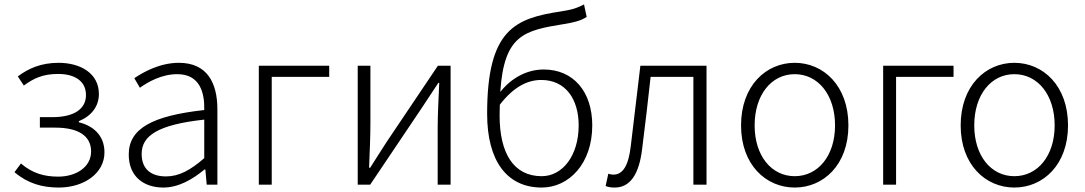

<svg xmlns="http://www.w3.org/2000/svg" viewBox="-20 -829 4871 862"><path d="M244 13C356 13 449 -50 449 -145C449 -223 396 -265 334 -280V-285C390 -308 424 -351 424 -407C424 -500 341 -547 243 -547C163 -547 107 -521 60 -486L87 -445C131 -477 172 -497 241 -497C313 -497 366 -467 366 -402C366 -342 316 -303 214 -303H159V-256H228C330 -256 389 -220 389 -149C389 -79 322 -36 241 -36C179 -36 125 -51 74 -95L45 -56C105 -5 170 13 244 13Z M713 13C782 13 845 -24 898 -68H902L908 0H956V-338C956 -456 911 -547 783 -547C697 -547 623 -505 583 -478L608 -435C646 -462 706 -496 776 -496C877 -496 899 -414 897 -335C663 -309 558 -252 558 -135C558 -35 627 13 713 13ZM725 -37C665 -37 616 -64 616 -138C616 -219 687 -269 897 -292V-119C835 -65 784 -37 725 -37Z M1142 0H1200V-484H1458V-534H1142Z M1586 0H1642L1872 -342C1894 -375 1926 -424 1948 -457H1952C1949 -387 1945 -315 1945 -256V0H2003V-534H1946L1716 -192C1695 -159 1663 -110 1642 -76H1637C1640 -147 1643 -219 1643 -277V-534H1586Z M2412 13C2534 13 2639 -94 2639 -266C2639 -418 2554 -517 2421 -517C2350 -517 2279 -483 2226 -416C2243 -673 2333 -692 2512 -721C2555 -728 2586 -735 2614 -753L2602 -809C2571 -794 2557 -787 2500 -778C2294 -747 2167 -699 2167 -318C2167 -105 2257 13 2412 13ZM2224 -359C2289 -443 2352 -470 2410 -470C2519 -470 2578 -384 2578 -266C2578 -131 2506 -38 2412 -38C2285 -38 2223 -142 2223 -311Z M2740 13C2807 13 2849 -43 2863 -161C2877 -269 2889 -376 2901 -484H3093V0H3152V-534H2855C2841 -413 2826 -294 2812 -174C2802 -85 2776 -45 2734 -45C2725 -45 2718 -47 2711 -49L2699 6C2711 11 2722 13 2740 13Z M3548 13C3677 13 3789 -89 3789 -266C3789 -444 3677 -547 3548 -547C3419 -547 3307 -444 3307 -266C3307 -89 3419 13 3548 13ZM3548 -38C3443 -38 3368 -130 3368 -266C3368 -403 3443 -496 3548 -496C3653 -496 3729 -403 3729 -266C3729 -130 3653 -38 3548 -38Z M3945 0H4003V-484H4261V-534H3945Z M4534 13C4663 13 4775 -89 4775 -266C4775 -444 4663 -547 4534 -547C4405 -547 4293 -444 4293 -266C4293 -89 4405 13 4534 13ZM4534 -38C4429 -38 4354 -130 4354 -266C4354 -403 4429 -496 4534 -496C4639 -496 4715 -403 4715 -266C4715 -130 4639 -38 4534 -38Z"/></svg>

Font: Noto Sans TC Light
Style: Regular
Weight: 300
Designer: Ryoko NISHIZUKA 西塚涼子 (kana, bopomofo & ideographs); Paul D. Hunt (Latin, Greek & Cyrillic); Sandoll Communications 산돌커뮤니
Foundry: Adobe
Version: Version 2.004;hotconv 1.0.118;makeotfexe 2.5.65603